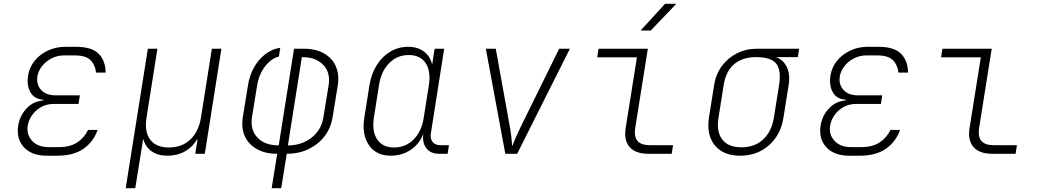

<svg xmlns="http://www.w3.org/2000/svg" viewBox="-20 -805 5440 1005"><path d="M281 10H225Q146 10 105.5 -34Q65 -78 75 -146Q83 -199 118.5 -237Q154 -275 206 -279L207 -283Q160 -286 139.5 -321.5Q119 -357 127 -410Q134 -453 161 -486.5Q188 -520 230 -540Q272 -560 321 -560H377Q460 -560 496 -524Q532 -488 533 -425H483Q478 -466 453.5 -490.5Q429 -515 370 -515H314Q281 -515 251 -500Q221 -485 201 -460Q181 -435 176 -406Q169 -363 195 -334.5Q221 -306 270 -306H398L391 -261H263Q209 -261 171 -227.5Q133 -194 125 -146Q118 -100 148.5 -67.5Q179 -35 233 -35H289Q348 -35 385 -60Q422 -85 441 -125H491Q469 -62 416.5 -26Q364 10 281 10Z M638 180 754 -550H804L747 -190Q735 -116 766 -74.5Q797 -33 864 -33Q932 -33 976 -74.5Q1020 -116 1032 -190L1089 -550H1139L1052 0H1002L1014 -75H1011Q988 -35 948 -12.5Q908 10 857 10Q807 10 774.5 -12.5Q742 -35 731 -75H729L717 0L688 180Z M1402 180 1431 0Q1369 0 1325 -24.5Q1281 -49 1261.5 -92Q1242 -135 1251 -192L1278 -358Q1286 -410 1309.5 -452Q1333 -494 1369 -521.5Q1405 -549 1447 -555L1440 -509Q1399 -499 1367 -457Q1335 -415 1326 -358L1299 -192Q1289 -126 1327.5 -85Q1366 -44 1439 -44L1519 -550H1570Q1632 -550 1675 -526Q1718 -502 1737.5 -458.5Q1757 -415 1748 -358L1721 -192Q1712 -135 1679 -92Q1646 -49 1595 -24.5Q1544 0 1481 0L1452 180ZM1487 -44Q1560 -44 1611.5 -85Q1663 -126 1673 -192L1700 -358Q1711 -424 1672.5 -465Q1634 -506 1563 -506H1560Z M2025 10Q1949 10 1911 -45.5Q1873 -101 1887 -189L1914 -360Q1924 -420 1952.5 -465Q1981 -510 2023.5 -535Q2066 -560 2116 -560Q2167 -560 2200 -534.5Q2233 -509 2242 -466L2255 -550H2305L2235 -105Q2231 -78 2245 -61.5Q2259 -45 2285 -45H2330L2323 0H2278Q2234 0 2211.5 -29.5Q2189 -59 2196 -105Q2177 -53 2131 -21.5Q2085 10 2025 10ZM2042 -33Q2103 -33 2145 -75Q2187 -117 2198 -189L2225 -360Q2236 -432 2208 -474.5Q2180 -517 2119 -517Q2059 -517 2017 -474.5Q1975 -432 1964 -360L1937 -189Q1926 -117 1954.5 -75Q1983 -33 2042 -33Z M2625 0 2523 -550H2575L2649 -140Q2654 -113 2657 -84.5Q2660 -56 2661 -39Q2667 -56 2679.5 -84.5Q2692 -113 2705 -140L2907 -550H2963L2687 0Z M3374 0Q3307 0 3276 -35Q3245 -70 3255 -135L3314 -505H3106L3113 -550H3371L3305 -135Q3291 -45 3381 -45H3503L3496 0ZM3333 -645 3461 -785H3520L3386 -645Z M3854 10Q3766 10 3721.5 -44.5Q3677 -99 3691 -190L3718 -360Q3727 -417 3758.5 -459.5Q3790 -502 3837.5 -526Q3885 -550 3943 -550H4163L4156 -506H4041Q4080 -493 4098.5 -454Q4117 -415 4108 -360L4081 -190Q4067 -99 4005 -44.5Q3943 10 3854 10ZM3861 -34Q3930 -34 3974.5 -75Q4019 -116 4031 -190L4058 -360Q4070 -434 4044.5 -470Q4019 -506 3936 -506Q3868 -506 3824 -470Q3780 -434 3768 -360L3741 -190Q3729 -116 3760.5 -75Q3792 -34 3861 -34Z M4481 10H4425Q4346 10 4305.5 -34Q4265 -78 4275 -146Q4283 -199 4318.5 -237Q4354 -275 4406 -279L4407 -283Q4360 -286 4339.5 -321.5Q4319 -357 4327 -410Q4334 -453 4361 -486.5Q4388 -520 4430 -540Q4472 -560 4521 -560H4577Q4660 -560 4696 -524Q4732 -488 4733 -425H4683Q4678 -466 4653.5 -490.5Q4629 -515 4570 -515H4514Q4481 -515 4451 -500Q4421 -485 4401 -460Q4381 -435 4376 -406Q4369 -363 4395 -334.5Q4421 -306 4470 -306H4598L4591 -261H4463Q4409 -261 4371 -227.5Q4333 -194 4325 -146Q4318 -100 4348.5 -67.5Q4379 -35 4433 -35H4489Q4548 -35 4585 -60Q4622 -85 4641 -125H4691Q4669 -62 4616.5 -26Q4564 10 4481 10Z M5174 0Q5107 0 5076 -35Q5045 -70 5055 -135L5114 -505H4906L4913 -550H5171L5105 -135Q5091 -45 5181 -45H5303L5296 0Z"/></svg>

Font: JetBrains Mono NL Thin
Style: Italic
Weight: 100
Italic angle: -9°
Monospace: yes
Designer: Philipp Nurullin, Konstantin Bulenkov
Foundry: JetBrains
Version: Version 2.305; ttfautohint (v1.8.4.7-5d5b)